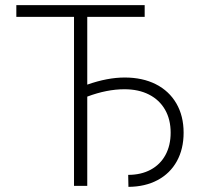

<svg xmlns="http://www.w3.org/2000/svg" viewBox="-20 -727 785 751"><path d="M545.9 -661.1H321.3V-396Q400.4 -423.8 467.8 -423.8Q537.6 -423.8 589.6 -397.5Q641.6 -371.1 669.9 -322.3Q698.2 -273.4 698.2 -208Q698.2 -144.5 671.9 -96.7Q645.5 -48.8 596.7 -22.7Q547.9 3.4 482.4 3.9L481.4 -43Q531.7 -43 569.3 -63.2Q606.9 -83.5 627.2 -120.8Q647.5 -158.2 647.5 -208Q647.5 -259.8 625.5 -298.1Q603.5 -336.4 562.7 -357.2Q522 -377.9 466.8 -377.9Q397.9 -377.9 321.3 -349.1V0H269.5V-661.1H43.9V-707H545.9Z"/></svg>

Font: Pretendard GOV ExtraLight
Style: Regular
Weight: 200
Designer: Base glyphs from Inter by Rasmus Andersson; Hangeul glyphs from Noto Sans CJK(Source Han Sans) by Jang Soo-young and Kan
Foundry: Kil Hyung-jin
Version: Version 1.309